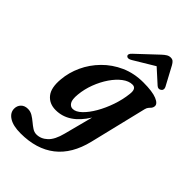

<svg xmlns="http://www.w3.org/2000/svg" viewBox="-325 -769 1112 1112"><g transform="rotate(45 231.5 -213.0)"><path d="M399.5 -6.5Q368.5 121.5 286.5 185.5Q204.5 249.5 75 249.5Q14 249.5 -19.2 228.5Q-52.5 207.5 -52.5 174Q-52.5 150.5 -37 134.5Q-21.5 118.5 5.5 118.5Q26 118.5 43.8 129.2Q61.5 140 77.8 153.8Q94 167.5 110.2 178.2Q126.5 189 144.5 189Q181 189 211 161Q241 133 257 69.5L303.5 -108.5Q230 10.5 123.5 10.5Q71 10.5 41.5 -25.8Q12 -62 19 -136.5Q24 -197 50.8 -255Q77.5 -313 123.8 -360Q170 -407 232.2 -434.8Q294.5 -462.5 370 -462.5Q444 -462.5 480.2 -447.5Q516.5 -432.5 514 -410.5Q512.5 -399 506.8 -392.5Q501 -386 494.5 -378.8Q488 -371.5 484.5 -358ZM151 -144.5Q146.5 -100.5 158 -82.2Q169.5 -64 188 -64Q213.5 -64 241.5 -90.8Q269.5 -117.5 294.8 -161.2Q320 -205 337.8 -256.8Q355.5 -308.5 361 -359Q367.5 -409 334 -409Q304.5 -409 274 -386Q243.5 -363 217.2 -324.5Q191 -286 173.2 -239Q155.5 -192 151 -144.5ZM230.5 -506.5Q207 -492 196 -504.5Q187 -516 206.5 -534L330 -650Q343.5 -662.5 355 -669.5Q366.5 -676.5 380 -676.5Q393.5 -676.5 401.2 -669.5Q409 -662.5 416 -650L478.5 -533.5Q483 -524 481 -516.2Q479 -508.5 473 -504.5Q457 -493 441.5 -507L357.5 -583Z"/></g></svg>

Font: Fraunces 72pt Soft SemiBold
Style: Italic
Weight: 600
Italic angle: -16°
Version: Version 1.000;[b76b70a41]